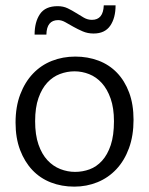

<svg xmlns="http://www.w3.org/2000/svg" viewBox="-20 -687 557 716"><path d="M478 -240Q478 -181 461 -134.5Q444 -88 414 -56Q384 -24 343.5 -7.5Q303 9 257 9Q210 9 170 -6.5Q130 -22 101 -52.5Q72 -83 55 -127.5Q38 -172 38 -230Q38 -289 55.5 -335Q73 -381 103 -412.5Q133 -444 173.5 -460Q214 -476 261 -476Q307 -476 347 -461Q387 -446 416 -416Q445 -386 461.5 -342Q478 -298 478 -240ZM405 -235Q405 -284 392.5 -319.5Q380 -355 359.5 -377.5Q339 -400 312.5 -410.5Q286 -421 258 -421Q230 -421 203.5 -411Q177 -401 156.5 -379Q136 -357 123.5 -321.5Q111 -286 111 -235Q111 -184 123.5 -148Q136 -112 157 -89.5Q178 -67 205 -56.5Q232 -46 260 -46Q288 -46 314 -55.5Q340 -65 360.5 -87.5Q381 -110 393 -146Q405 -182 405 -235ZM109 -558Q109 -605 129 -634.5Q149 -664 195 -664Q216 -664 232.5 -656Q249 -648 264 -638.5Q279 -629 293 -621Q307 -613 323 -613Q365 -613 367 -667H411Q411 -620 391 -591Q371 -562 329 -562Q307 -562 288.5 -570Q270 -578 254 -587Q238 -596 224 -604Q210 -612 197 -612Q154 -612 153 -558Z"/></svg>

Font: Ek Mukta Light
Style: Regular
Weight: 300
Designer: Girish Dalvi and Yashodeep Gholap
Foundry: Ek Type
Version: Version 2.538;PS 1.002;hotconv 16.6.51;makeotf.lib2.5.65220;